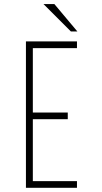

<svg xmlns="http://www.w3.org/2000/svg" viewBox="-20 -898 490 918"><path d="M350 -747.5H319L188 -878.5H240ZM348 -668H137V-360H304V-328H137V-32H348V0H104V-700H348Z"/></svg>

Font: League Mono Condensed Thin
Style: Regular
Weight: 100
Width: 1
Designer: Tyler Finck
Foundry: The League of Moveable Type / Tyler Finck
Version: Version 2.210